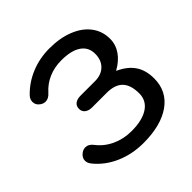

<svg xmlns="http://www.w3.org/2000/svg" viewBox="-186 -868 1035 1035"><g transform="rotate(-45 332.0 -350.0)"><path d="M57 -111Q43 -128 43 -146Q43 -169 66 -186Q80 -196 96 -196Q120 -196 139 -171Q172 -128 223 -104.5Q274 -81 334 -81Q416 -81 461.5 -111Q507 -141 507 -196Q507 -260 477 -291Q447 -322 385 -322H275Q248 -322 233 -334Q218 -346 218 -366Q218 -388 233 -399.5Q248 -411 275 -411H385Q433 -411 461.5 -439Q490 -467 490 -515Q490 -565 450.5 -592Q411 -619 336 -619Q283 -619 239 -600Q195 -581 163 -545Q142 -521 119 -521Q103 -521 89 -531Q67 -546 67 -570Q67 -590 82 -606Q130 -656 195.5 -683Q261 -710 336 -710Q416 -710 477 -685.5Q538 -661 571 -617Q604 -573 604 -515Q604 -471 578.5 -434Q553 -397 506 -371V-369Q565 -342 593 -300Q621 -258 621 -196Q621 -99 544.5 -44.5Q468 10 334 10Q249 10 176.5 -21.5Q104 -53 57 -111Z"/></g></svg>

Font: Kodchasan SemiBold
Style: Regular
Weight: 600
Version: Version 1.000; ttfautohint (v1.6)